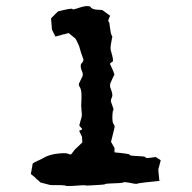

<svg xmlns="http://www.w3.org/2000/svg" viewBox="-20 -621 640 641"><path d="M300.8 -588.9C292 -589.8 285.2 -592.8 282.2 -597.7C281.2 -599.6 278.3 -600.6 273.4 -600.6C265.6 -601.6 253.9 -598.6 237.3 -592.8C228.5 -589.8 222.7 -588.9 221.7 -590.8C220.7 -593.8 205.1 -590.8 173.8 -583C164.1 -574.2 160.2 -569.3 159.2 -568.4C158.2 -567.4 155.3 -565.4 150.4 -559.6C152.3 -537.1 153.3 -525.4 153.3 -524.4C152.3 -523.4 157.2 -514.6 165 -499C180.7 -502.9 188.5 -504.9 189.5 -505.9C191.4 -505.9 197.3 -506.8 209 -510.7C224.6 -498 232.4 -492.2 232.4 -491.2C233.4 -490.2 236.3 -484.4 242.2 -471.7C243.2 -469.7 245.1 -464.8 247.1 -457C249 -450.2 252 -439.5 257.8 -424.8C259.8 -420.9 257.8 -415 252.9 -410.2C248 -405.3 248 -395.5 254.9 -379.9C257.8 -375 256.8 -367.2 252 -359.4C248 -350.6 245.1 -345.7 244.1 -342.8C242.2 -339.8 243.2 -335 247.1 -329.1C251 -323.2 252.9 -310.5 252 -292L251 -267.6C251 -266.6 252 -258.8 252.9 -243.2C253.9 -237.3 252.9 -229.5 250 -221.7C248 -213.9 246.1 -207 245.1 -204.1C244.1 -202.1 246.1 -199.2 251 -194.3C256.8 -190.4 254.9 -187.5 244.1 -184.6C250 -170.9 253.9 -165 253.9 -164.1C253.9 -163.1 253.9 -157.2 254.9 -145.5C240.2 -131.8 233.4 -125 232.4 -124C232.4 -125 227.5 -119.1 219.7 -108.4C217.8 -104.5 213.9 -104.5 208 -107.4C202.1 -110.4 188.5 -110.4 167 -107.4C154.3 -105.5 142.6 -102.5 132.8 -97.7C124 -92.8 114.3 -87.9 103.5 -83C94.7 -79.1 89.8 -76.2 88.9 -74.2C88.9 -72.3 86.9 -60.5 83 -40C94.7 -31.2 100.6 -25.4 101.6 -23.4C103.5 -22.5 108.4 -18.6 115.2 -11.7L145.5 -3.9C146.5 -2.9 158.2 -2.9 181.6 -2.9C193.4 -2 198.2 -2 199.2 -1C200.2 0 202.1 0 207 0C213.9 0 227.5 0 246.1 -2C257.8 -2.9 263.7 -2.9 265.6 -2C268.6 -1 284.2 -2 314.5 -3.9C325.2 -4.9 330.1 -4.9 332 -6.8C333 -7.8 348.6 -8.8 378.9 -9.8C387.7 -10.7 391.6 -10.7 392.6 -12.7C393.6 -13.7 404.3 -12.7 427.7 -7.8C432.6 -6.8 437.5 -6.8 441.4 -8.8C444.3 -9.8 468.8 -12.7 515.6 -17.6C514.6 -18.6 513.7 -18.6 511.7 -18.6C510.7 -19.5 510.7 -19.5 511.7 -21.5C509.8 -43.9 507.8 -54.7 508.8 -56.6C509.8 -58.6 511.7 -68.4 516.6 -85.9C505.9 -92.8 501 -96.7 500 -96.7C498 -96.7 490.2 -95.7 476.6 -93.8C469.7 -92.8 465.8 -93.8 464.8 -96.7C463.9 -98.6 452.1 -99.6 427.7 -100.6C418 -101.6 413.1 -101.6 413.1 -104.5C413.1 -106.4 395.5 -109.4 362.3 -112.3V-127C361.3 -127.9 358.4 -134.8 350.6 -147.5C355.5 -166 357.4 -175.8 358.4 -178.7C359.4 -181.6 360.4 -187.5 362.3 -195.3C363.3 -199.2 362.3 -203.1 358.4 -208C355.5 -212.9 354.5 -223.6 355.5 -239.3C356.4 -248 356.4 -252 358.4 -252.9C360.4 -253.9 357.4 -262.7 350.6 -281.2C349.6 -285.2 350.6 -290 353.5 -295.9C356.4 -300.8 355.5 -310.5 349.6 -325.2C346.7 -331.1 346.7 -336.9 348.6 -342.8C350.6 -348.6 354.5 -356.4 359.4 -367.2C360.4 -368.2 360.4 -368.2 361.3 -370.1C363.3 -372.1 358.4 -383.8 347.7 -406.2C346.7 -409.2 349.6 -412.1 354.5 -414.1C359.4 -416 357.4 -427.7 350.6 -450.2C348.6 -456.1 348.6 -463.9 350.6 -474.6C352.5 -485.4 353.5 -492.2 354.5 -495.1C355.5 -498 354.5 -501 352.5 -503.9C350.6 -506.8 348.6 -516.6 346.7 -532.2C345.7 -543 344.7 -547.9 342.8 -548.8C339.8 -549.8 341.8 -555.7 347.7 -568.4C331.1 -580.1 323.2 -585.9 322.3 -586.9C321.3 -587.9 314.5 -587.9 300.8 -588.9Z"/></svg>

Font: Hermetico
Style: Regular
Weight: 400
Version: Version 1.0